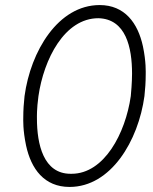

<svg xmlns="http://www.w3.org/2000/svg" viewBox="-20 -730 603 759"><path d="M77 -350C74 -323 72 -295 72 -266C72 -256 70 -217 83 -155C103 -62 155 9 255 9C419 9 527 -174 551 -350C554 -377 556 -406 556 -434C556 -444 558 -485 545 -547C525 -639 473 -710 374 -710C210 -710 101 -528 77 -350ZM132 -350C153 -496 235 -658 369 -658C478 -655 502 -542 502 -439C502 -434 502 -402 497 -350C476 -203 392 -43 263 -43C261 -43 260 -43 259 -43C152 -43 126 -159 126 -262C126 -267 125 -299 132 -350Z"/></svg>

Font: Jost Light
Style: Italic
Weight: 300
Italic angle: -5°
Version: Version 3.710